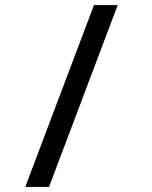

<svg xmlns="http://www.w3.org/2000/svg" viewBox="-20 -737 603 760"><path d="M80 3H174L446 -717H352Z"/></svg>

Font: Noto Sans Mono SemiCondensed Medium
Style: Regular
Weight: 500
Width: 4
Designer: Monotype Design Team
Foundry: Monotype Imaging Inc.
Version: Version 2.014